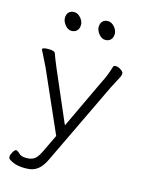

<svg xmlns="http://www.w3.org/2000/svg" viewBox="-127 -772 754 1005"><g transform="rotate(15 250.0 -269.0)"><path d="M341 -598Q322 -598 306.5 -617Q291 -636 291 -655Q291 -674 301.5 -685.5Q312 -697 331 -697Q350 -697 366 -679Q382 -661 382 -641Q382 -621 371 -609.5Q360 -598 341 -598ZM158 -598Q139 -598 123.5 -617Q108 -636 108 -655Q108 -674 118.5 -685.5Q129 -697 148 -697Q167 -697 183 -679Q199 -661 199 -641Q199 -621 188 -609.5Q177 -598 158 -598ZM34 -465Q35 -475 68 -475Q101 -475 105 -462Q113 -439 133 -391L249 -122L254 -112L381 -381Q402 -420 418 -474Q420 -480 432 -480Q444 -480 459 -470Q474 -460 474 -451Q474 -442 469 -432Q464 -422 453 -401.5Q442 -381 433 -363L221 80Q202 121 177.5 140Q153 159 116 159H106Q52 159 19 133Q16 130 16 120.5Q16 111 25 95.5Q34 80 41.5 80Q49 80 61.5 93Q74 106 102.5 106Q131 106 148 93Q164 80 179 48L224 -46L77 -379Q54 -427 45 -443.5Q36 -460 34 -465Z"/></g></svg>

Font: LXGW WenKai Light
Style: Regular
Weight: 300
Designer: LXGW / Fontworks Inc.
Foundry: LXGW / Fontworks Inc.
Version: Version 1.501; October 10, 2024